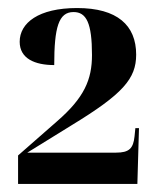

<svg xmlns="http://www.w3.org/2000/svg" viewBox="-20 -845 393 478"><path d="M25 -387H322L326 -526H317L315 -506C312 -475 301 -465 269 -465H48L158 -533C286 -611 319 -649 319 -709C319 -782 272 -825 172 -825C76 -825 29 -788 29 -741C29 -699 67 -683 115 -683C115 -777 126 -815 163 -815C195 -815 209 -788 209 -708C209 -647 190 -602 122 -543L25 -458Z"/></svg>

Font: Noto Serif Display Condensed ExtraBold
Style: Regular
Weight: 800
Width: 3
Designer: Monotype Design Team
Foundry: Monotype Imaging Inc.
Version: Version 2.009